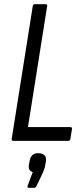

<svg xmlns="http://www.w3.org/2000/svg" viewBox="-20 -675 402 920"><path d="M44 0Q35 0 36 -9L137 -646Q139 -655 146 -655H198Q208 -655 206 -646L114 -66H316Q327 -66 325 -57L317 -9Q316 0 307 0ZM118 225Q110 225 112 216L137 149Q125 146 120.5 137Q116 128 119 112L122 96Q128 59 163 59Q183 59 193 69Q203 79 200 99L197 114Q196 125 192 135.5Q188 146 182 160L155 216Q151 225 143 225Z"/></svg>

Font: Sofia Sans Condensed
Style: Italic
Weight: 400
Italic angle: -9°
Designer: Botio Nikoltchev, Ani Petrova
Foundry: lettersoup
Version: Version 4.101